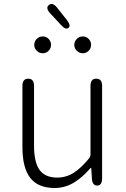

<svg xmlns="http://www.w3.org/2000/svg" viewBox="-20 -926 630 959"><path d="M253 13Q170 13 131 -37.5Q92 -88 92 -192V-497Q92 -533 121 -533Q150 -533 150 -497V-199Q150 -116 177.5 -77.5Q205 -39 266 -39Q311 -39 350 -64Q385 -87 424 -134Q432 -143 432 -155V-497Q432 -533 461 -533Q490 -533 490 -497V-36Q490 0 466 1Q441 1 439 -34L436 -83Q436 -88 434.5 -88Q433 -88 426 -80Q390 -39 351 -15Q305 13 253 13ZM193.5 -660Q176 -660 163.5 -672.5Q151 -685 151 -702Q151 -719 163.5 -731.5Q176 -744 193.5 -744Q211 -744 223 -731.5Q235 -719 235 -702Q235 -685 223 -672.5Q211 -660 193.5 -660ZM393.5 -660Q376 -660 363.5 -672.5Q351 -685 351 -702Q351 -719 363.5 -731.5Q376 -744 393.5 -744Q411 -744 423 -731.5Q435 -719 435 -702Q435 -685 423 -672.5Q411 -660 393.5 -660ZM322 -787Q309 -775 285 -801L231 -859Q206 -886 224 -901Q242 -916 265 -888L314 -826Q336 -798 322 -787Z"/></svg>

Font: Resource Han Rounded CN Light
Style: Regular
Weight: 300
Designer: Cyano Hao (round all glyphs); Ryoko NISHIZUKA 西塚涼子 (kana, bopomofo & ideographs); Paul D. Hunt (Latin, Greek & Cyrillic)
Foundry: Cyano Hao
Version: 0.990